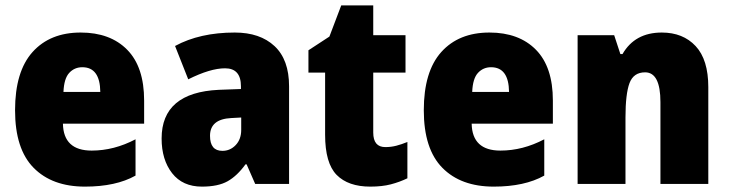

<svg xmlns="http://www.w3.org/2000/svg" viewBox="-20 -684 2712 714"><path d="M36 -274Q36 -130 105 -60Q174 10 296 10Q411 10 484 -31V-166Q404 -124 321 -124Q216 -124 214 -224H516V-310Q516 -435 453 -499Q390 -563 280 -563Q166 -563 101 -490.5Q36 -418 36 -274ZM353 -342H216Q218 -392 237.5 -413Q257 -434 286 -434Q352 -434 353 -342Z M877 -201Q877 -166 856.5 -144.5Q836 -123 807 -123Q761 -123 761 -179Q761 -241 840 -245L877 -247ZM631 -513 680 -389Q762 -430 817 -430Q876 -430 876 -363V-353L794 -350Q581 -340 581 -169Q581 -90 620 -40Q659 10 731 10Q791 10 826.5 -10Q862 -30 893 -73H897L929 0H1055V-363Q1055 -462 1001 -512.5Q947 -563 853 -563Q723 -563 631 -513Z M1368 -191V-414H1488V-553H1368V-664H1249L1205 -548L1127 -497V-414H1189V-183Q1189 -77 1232 -33.5Q1275 10 1357 10Q1401 10 1433.5 1.5Q1466 -7 1495 -21V-156Q1473 -147 1453.5 -142Q1434 -137 1413 -137Q1368 -137 1368 -191Z M1556 -274Q1556 -130 1625 -60Q1694 10 1816 10Q1931 10 2004 -31V-166Q1924 -124 1841 -124Q1736 -124 1734 -224H2036V-310Q2036 -435 1973 -499Q1910 -563 1800 -563Q1686 -563 1621 -490.5Q1556 -418 1556 -274ZM1873 -342H1736Q1738 -392 1757.5 -413Q1777 -434 1806 -434Q1872 -434 1873 -342Z M2295 -483H2287L2264 -553H2128V0H2306V-247Q2306 -335 2321 -375Q2336 -415 2379 -415Q2436 -415 2436 -304V0H2614V-360Q2614 -462 2567 -512.5Q2520 -563 2441 -563Q2341 -563 2295 -483Z"/></svg>

Font: Noto Sans UI SemiCondensed Black
Style: Regular
Weight: 900
Width: 4
Designer: Monotype Design Team
Foundry: Monotype Imaging Inc.
Version: 1.001